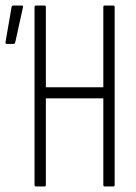

<svg xmlns="http://www.w3.org/2000/svg" viewBox="-20 -675 494 695"><path d="M110 0Q105 0 105 -6V-649Q105 -655 110 -655H141Q146 -655 146 -649V-359H354V-649Q354 -655 359 -655H390Q395 -655 395 -649V-6Q395 0 390 0H359Q354 0 354 -6V-319H146V-6Q146 0 141 0ZM4 -516Q-1 -516 0 -523L22 -650Q23 -655 29 -655H59Q65 -655 63 -648L35 -521Q33 -516 28 -516Z"/></svg>

Font: Sofia Sans Extra Condensed Light
Style: Regular
Weight: 300
Designer: Botio Nikoltchev, Ani Petrova
Foundry: lettersoup
Version: Version 4.101